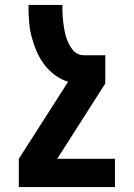

<svg xmlns="http://www.w3.org/2000/svg" viewBox="-20 -540 540 775"><path d="M56 215V101L255 -210Q226 -219 200.5 -238Q175 -257 156.5 -282.5Q138 -308 126 -337Q114 -366 106.5 -396Q99 -426 97 -457.5Q95 -489 95 -520H232Q232 -508 232 -496Q232 -484 233 -472Q234 -460 235.5 -448Q237 -436 239 -424Q241 -412 244 -400.5Q247 -389 251.5 -377.5Q256 -366 262 -355.5Q268 -345 276 -336Q284 -327 295 -322Q306 -317 318 -317H405V-203L211 101H444V215Z"/></svg>

Font: Iosevka Term Curly Heavy
Style: Regular
Weight: 900
Designer: Belleve Invis
Foundry: Belleve Invis
Version: Version 32.3.0